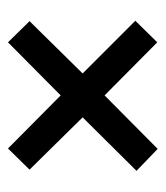

<svg xmlns="http://www.w3.org/2000/svg" viewBox="13 -645 415 481"><g transform="rotate(90 220.5 -404.5)"><path d="M353 -592 408 -539 274 -404 405 -271 352 -217 219 -349 86 -217 33 -271 164 -404 32 -536 86 -591 219 -459Z"/></g></svg>

Font: Noto Sans Tamil UI ExtraCondensed Medium
Style: Regular
Weight: 500
Width: 2
Designer: Jelle Bosma - Monotype Design Team
Foundry: Monotype Imaging Inc.
Version: Version 2.004; ttfautohint (v1.8.4.7-5d5b)